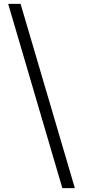

<svg xmlns="http://www.w3.org/2000/svg" viewBox="-20 -800 457 997"><path d="M303.7 176.8 22.5 -779.8H86.9L368.7 176.8Z"/></svg>

Font: HaufeMerriweatherSansLt
Style: Italic
Weight: 300
Designer: Eben Sorkin ( eben@eyebytes.com )
Foundry: Eben Sorkin
Version: Version 1.56